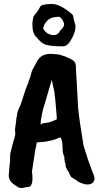

<svg xmlns="http://www.w3.org/2000/svg" viewBox="-20 -889 507 961"><path d="M274 -805Q236 -805 217 -786Q198 -767 196 -746Q214 -715 248 -713Q270 -713 280 -734Q301 -755 301 -765.5Q301 -776 291.5 -790.5Q282 -805 274 -805ZM190 -270Q192 -272 213.5 -274.5Q235 -277 264 -292Q265 -292 263 -316Q260 -358 258 -376Q256 -400 254 -410Q254 -429 239 -489L195 -340Q181 -278 184 -264ZM243 -869Q267 -869 302 -847Q304 -845 319 -835Q347 -816 347 -806.5Q347 -797 352.5 -780Q358 -763 358 -758Q358 -731 342 -701Q320 -657 296 -657Q222 -657 200 -669Q187 -675 174.5 -689.5Q162 -704 157 -708.5Q152 -713 147 -728.5Q142 -744 142 -765.5Q142 -787 149 -809Q150 -811 161 -824Q172 -837 181 -855Q186 -869 243 -869ZM55 -241 61 -285Q61 -298 65 -311Q65 -328 82 -362Q82 -364 91 -388Q91 -390 110 -447L122 -476Q122 -480 127 -491.5Q132 -503 134.5 -514.5Q137 -526 141 -537Q155 -564 166 -583Q187 -623 244 -619L276 -616Q306 -608 322 -599Q345 -590 353 -579.5Q361 -569 360 -545Q361 -533 366 -441Q371 -349 371 -348L376 -305Q376 -299 398 -161L420 -91Q440 -35 441.5 -32.5Q443 -30 450 -11Q461 22 431 33Q404 37 391 28Q386 28 368 19Q366 14 356.5 9.5Q347 5 344 2Q333 -1 324 -29Q321 -31 313 -45Q306 -59 309 -68Q302 -77 302 -105Q293 -120 293 -152Q293 -184 283 -202Q232 -179 174 -177Q163 -177 163 -173Q163 -164 157 -141L140 -31Q150 43 122 47Q114 47 95.5 51Q77 55 65 44Q42 31 32.5 17.5Q23 4 24 -13Q25 -27 29 -73Q31 -75 30.5 -95.5Q30 -116 33 -127L49 -189Q52 -191 57 -219Q56 -221 56 -229Z"/></svg>

Font: Caveat Brush
Style: Regular
Weight: 400
Designer: Pablo Impallari
Foundry: Creative Lab NY
Version: Version 1.096; ttfautohint (v1.3)